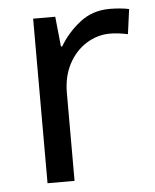

<svg xmlns="http://www.w3.org/2000/svg" viewBox="-45 -585 502 623"><g transform="rotate(-5 206.5 -273.0)"><path d="M335 -546Q350 -546 367.5 -544.5Q385 -543 398 -540L387 -459Q374 -462 358.5 -464Q343 -466 329 -466Q288 -466 252 -443.5Q216 -421 194.5 -380.5Q173 -340 173 -286V0H85V-536H157L167 -438H171Q197 -482 238 -514Q279 -546 335 -546Z"/></g></svg>

Font: Noto Sans Mandaic
Style: Regular
Weight: 400
Designer: Monotype Design Team
Foundry: Monotype Imaging Inc.
Version: Version 2.002; ttfautohint (v1.8.4.7-5d5b)